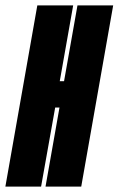

<svg xmlns="http://www.w3.org/2000/svg" viewBox="-62 -695 442 715"><path d="M-42 0 77 -675H210.5L160.5 -392.5H176.5L226.5 -675H359.5L240.5 0H107.5L159.5 -294.5H143.5L91 0Z"/></svg>

Font: Anybody UltraCondensed Regular
Style: Bold Italic
Weight: 700
Width: 1
Italic angle: -10°
Designer: Tyler Finck
Foundry: Etcetera Type Company
Version: Version 1.010; ttfautohint (v1.8.3) -l 8 -r 50 -G 200 -x 14 